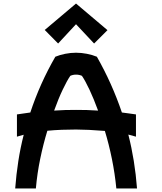

<svg xmlns="http://www.w3.org/2000/svg" viewBox="-20 -1059 909 1079"><path d="M407.2 -762.7Q437.5 -762.7 468.5 -756.6Q499.5 -750.5 524.4 -740.2Q609.4 -590.8 665 -426.8Q685.1 -424.3 704.3 -421.6Q723.6 -418.9 744.1 -416V-291L701.2 -302.7Q719.7 -230 731.9 -154.3Q744.1 -78.6 750 0H633.8Q625.5 -84 608.9 -166Q592.3 -248 569.3 -323.2Q522.9 -327.1 480.2 -329.1Q437.5 -331.1 407.2 -331.1Q366.7 -331.1 326.7 -329.6Q286.6 -328.1 246.1 -324.2Q223.1 -249 206.1 -167Q189 -85 181.6 0H65.4Q71.3 -78.6 83 -153.8Q94.7 -229 113.3 -301.8L75.2 -291V-416L150.4 -426.8Q204.6 -590.8 291 -740.2Q315.9 -750.5 346.4 -756.6Q377 -762.7 407.2 -762.7ZM407.2 -441.4Q436.5 -441.4 467.8 -440.7Q499 -439.9 531.2 -437.5Q506.3 -505.4 482.7 -555.4Q459 -605.5 440.4 -632.8Q425.3 -639.6 407.2 -639.6Q390.1 -639.6 375 -632.8Q356.4 -605.5 332.5 -555.4Q308.6 -505.4 284.2 -437.5Q315.9 -439.9 346.9 -440.7Q377.9 -441.4 407.2 -441.4ZM584 -889.6 508.8 -814.5 407.2 -922.9 306.6 -814.5 231.4 -890.6 407.2 -1039.1Z"/></svg>

Font: Revalia
Style: Regular
Weight: 400
Designer: Johan Kallas, Mihkel Virkus
Foundry: Johan Kallas, Mihkel Virkus
Version: Version 1.001